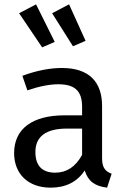

<svg xmlns="http://www.w3.org/2000/svg" viewBox="-20 -852 584 884"><path d="M68 -791 174 -634 232 -659 146 -832ZM220 -791 316 -639 374 -664 298 -832ZM450 -364C450 -476 389 -539 265 -539C209 -539 148 -527 83 -503L106 -436C162 -455 209 -464 248 -464C323 -464 358 -435 358 -360V-321H277C129 -321 45 -259 45 -147C45 -52 109 12 213 12C282 12 335 -14 370 -67C386 -16 418 5 473 12L494 -52C465 -63 450 -80 450 -123ZM234 -57C174 -57 143 -89 143 -152C143 -224 192 -260 289 -260H358V-139C328 -84 287 -57 234 -57Z"/></svg>

Font: Fira Sans
Style: Regular
Weight: 400
Designer: Carrois Corporate & Edenspiekermann AG
Foundry: Carrois Corporate GbR & Edenspiekermann AG
Version: Version 4.203